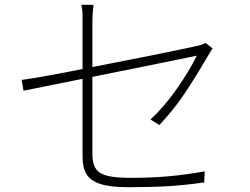

<svg xmlns="http://www.w3.org/2000/svg" viewBox="-20 -779 1040 800"><path d="M324 -194V-293V-407V-521V-619V-686Q324 -691 324 -713.5Q324 -736 319 -759H370Q365 -724 365 -686V-620V-522V-409V-297V-200V-135Q365 -96 380 -75Q395 -54 429 -46Q463 -38 524 -38Q611 -38 683 -44.5Q755 -51 833 -65L831 -19Q756 -8 684 -3.5Q612 1 513 1Q439 1 398 -12.5Q357 -26 340.5 -53Q324 -80 324 -125ZM857 -564Q853 -555 848 -549Q792 -453 748 -387.5Q704 -322 644 -258L607 -281Q665 -335 716.5 -408.5Q768 -482 800 -547L766 -540Q669 -520 550 -496L78 -401L70 -446Q149 -456 387 -504Q647 -554 798 -587Q822 -592 837 -600L866 -577Q863 -574 857 -564Z"/></svg>

Font: Merged Yaku Han JP ExtraLight
Style: Regular
Weight: 250
Designer: Ryoko NISHIZUKA 西塚涼子 (kana, bopomofo & ideographs); Paul D. Hunt (Latin, Greek & Cyrillic); Sandoll Communications 산돌커뮤니
Foundry: Adobe
Version: Version 2.004